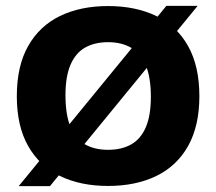

<svg xmlns="http://www.w3.org/2000/svg" viewBox="-20 -623 733 651"><path d="M149.5 8H43.5L544 -603H650ZM346.5 7.5Q253 7.5 183.5 -26.2Q114 -60 75.5 -127.8Q37 -195.5 37 -297Q37 -399 75.5 -467Q114 -535 183.5 -568.8Q253 -602.5 346.5 -602.5Q440 -602.5 509.8 -568.8Q579.5 -535 617.8 -466.8Q656 -398.5 656 -297Q656 -196 617.8 -128Q579.5 -60 509.8 -26.2Q440 7.5 346.5 7.5ZM346.5 -115Q392.5 -115 425 -133.5Q457.5 -152 474.5 -191.8Q491.5 -231.5 491.5 -294.5Q491.5 -361 474.2 -401.8Q457 -442.5 424.5 -461.2Q392 -480 346.5 -480Q301 -480 268.8 -461.8Q236.5 -443.5 219.2 -403.8Q202 -364 202 -300.5Q202 -233.5 219 -192.8Q236 -152 268.2 -133.5Q300.5 -115 346.5 -115Z"/></svg>

Font: Encode Sans SC Condensed Thin
Style: Bold
Weight: 700
Version: Version 3.002